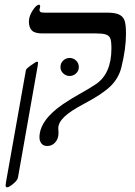

<svg xmlns="http://www.w3.org/2000/svg" viewBox="-20 -607 575 817"><path d="M159.2 -464.8Q127.4 -464.8 115.2 -477.8Q103 -490.7 103 -515.1Q103 -538.1 118.9 -562.5Q134.8 -586.9 146 -586.9Q150.9 -586.9 150.9 -579.1L147.9 -564.9Q147.9 -559.6 151.6 -556.4Q155.3 -553.2 168.9 -553.2H436Q467.8 -553.2 484.9 -545.9Q502 -538.6 509 -522.5Q516.1 -506.3 516.1 -462.9Q516.1 -398.9 496.1 -318.8Q484.4 -273.4 449.7 -239.7Q415 -206.1 337.9 -165.5Q278.8 -134.3 253.4 -109.6Q228 -85 228 -61L229 -41Q229 -17.1 215.3 -1.5Q201.7 14.2 181.2 14.2Q164.1 14.2 156 3.2Q147.9 -7.8 147.9 -22Q147.9 -94.7 247.1 -163.1Q284.7 -188.5 322.8 -209.5Q360.8 -230.5 388.2 -249Q454.1 -293.5 454.1 -400.9Q454.1 -434.1 448.7 -445.1Q443.4 -456.1 429.9 -460.4Q416.5 -464.8 388.2 -464.8ZM9.8 189.9Q3.9 189.9 3.9 181.2L5.9 166L88.9 -300.8Q89.8 -308.6 92 -312.3Q94.2 -315.9 108.9 -327.1Q117.7 -333 122.6 -336.4Q127.4 -339.8 130.4 -341.6Q133.3 -343.3 135 -343.8Q136.7 -344.2 138.2 -344.2Q142.1 -344.2 142.1 -339.8L140.1 -325.2L57.1 145Q55.7 156.2 46.1 166Q36.6 175.8 25.6 183.3Q14.6 190.9 9.8 189.9ZM237.3 -321.3Q237.3 -338.4 249 -349.4Q260.7 -360.4 276.4 -360.4Q292 -360.4 303.7 -349.4Q315.4 -338.4 315.4 -321.3Q315.4 -305.7 303.7 -294.7Q292 -283.7 276.4 -283.7Q260.7 -283.7 249 -294.7Q237.3 -305.7 237.3 -321.3Z"/></svg>

Font: Liberation Serif
Style: Italic
Weight: 400
Italic angle: -16.333°
Designer: Steve Matteson
Foundry: Ascender Corporation
Version: Version 2.1.5